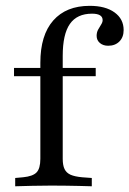

<svg xmlns="http://www.w3.org/2000/svg" viewBox="-20 -651 452 671"><path d="M29 -384.7V-413.7H314.5V-384.7ZM159.7 -2.4Q122.6 -2.4 93.1 -1.6Q63.7 -0.8 33.1 0V-29L60.5 -31.5Q94.4 -34.7 107.7 -48.4Q121 -62.1 121 -96V-206.5H199.2V-96Q199.2 -73.4 205.6 -60.1Q212.1 -46.8 226.6 -40.3Q241.1 -33.9 266.9 -31.5L300.8 -29V0Q278.2 -0.8 256.5 -1.2Q234.7 -1.6 211.3 -2Q187.9 -2.4 159.7 -2.4ZM121 -206.5V-431.5Q121 -528.2 166.1 -579.4Q211.3 -630.6 293.5 -630.6Q348.4 -630.6 380.2 -607.7Q412.1 -584.7 412.1 -546Q412.1 -521 397.2 -506Q382.3 -491.1 358.1 -491.1Q340.3 -491.1 329 -500.8Q317.7 -510.5 317.7 -525.8Q317.7 -537.9 323 -547.6Q328.2 -557.3 333.5 -565.3Q338.7 -573.4 338.7 -580.6Q338.7 -603.2 301.6 -603.2Q249.2 -603.2 224.2 -567.3Q199.2 -531.5 199.2 -455.6V-206.5Z"/></svg>

Font: Playfair 5pt SemiExpanded Light
Style: Regular
Weight: 400
Version: Version 2.203